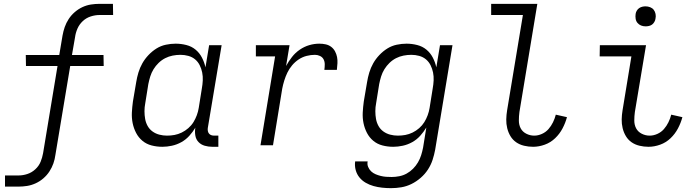

<svg xmlns="http://www.w3.org/2000/svg" viewBox="-20 -755 3640 998"><path d="M76 215H6V157H77Q99 157 122 149.5Q145 142 163.5 125Q182 108 191 86Q200 64 204 41L279 -412H115L114 -469H288L305 -570Q309 -593 316.5 -614.5Q324 -636 337 -656Q350 -676 368.5 -692Q387 -708 408.5 -718Q430 -728 452.5 -731.5Q475 -735 497 -735H567L568 -677H497Q475 -677 451.5 -669.5Q428 -662 410 -645Q392 -628 382.5 -606Q373 -584 370 -561L354 -469H518L519 -412H345L268 50Q265 73 257.5 94.5Q250 116 237 136Q224 156 205.5 172Q187 188 165 198Q143 208 120.5 211.5Q98 215 76 215Z M824 8Q795 8 768 1Q741 -6 720.5 -23Q700 -40 687.5 -64Q675 -88 669.5 -115Q664 -142 665.5 -170.5Q667 -199 671 -228L688 -328Q692 -353 699.5 -378Q707 -403 720 -426Q733 -449 752 -469Q771 -489 793.5 -503Q816 -517 842 -522.5Q868 -528 893 -528Q921 -528 948.5 -521Q976 -514 996.5 -497Q1017 -480 1029.5 -456Q1042 -432 1048 -405L1067 -520H1132L1060 -89Q1059 -81 1060.5 -73.5Q1062 -66 1066.5 -60.5Q1071 -55 1078 -52.5Q1085 -50 1093 -50H1115V8H1083Q1063 8 1044 2.5Q1025 -3 1012 -16.5Q999 -30 995.5 -49.5Q992 -69 995 -89L996 -92Q982 -69 964 -49Q946 -29 922.5 -16Q899 -3 873.5 2.5Q848 8 824 8ZM848 -50Q868 -50 887 -53.5Q906 -57 924.5 -66Q943 -75 959 -89Q975 -103 985.5 -120Q996 -137 1003 -156Q1010 -175 1013 -194L1029 -294Q1033 -316 1034 -337Q1035 -358 1031 -378Q1027 -398 1018 -416Q1009 -434 994 -446.5Q979 -459 959 -464.5Q939 -470 918 -470Q898 -470 877.5 -466Q857 -462 838.5 -452.5Q820 -443 804.5 -428Q789 -413 778 -395Q767 -377 761 -357.5Q755 -338 751 -318L735 -218Q731 -198 731 -177Q731 -156 734.5 -136.5Q738 -117 747.5 -100Q757 -83 773 -71.5Q789 -60 808.5 -55Q828 -50 848 -50Z M1334 0 1410 -462H1310V-520H1485L1467 -412Q1480 -436 1497.5 -458.5Q1515 -481 1538.5 -497Q1562 -513 1588 -520.5Q1614 -528 1640 -528Q1657 -528 1673 -524.5Q1689 -521 1701.5 -511.5Q1714 -502 1721.5 -488Q1729 -474 1732 -458.5Q1735 -443 1734 -426Q1733 -409 1731 -392H1666Q1668 -406 1668 -420.5Q1668 -435 1662 -446.5Q1656 -458 1643.5 -464Q1631 -470 1617 -470Q1596 -470 1574 -464.5Q1552 -459 1532.5 -446Q1513 -433 1498 -415Q1483 -397 1473.5 -377Q1464 -357 1457.5 -336Q1451 -315 1447 -294L1399 0Z M2012 223Q1989 223 1966 220.5Q1943 218 1921.5 212Q1900 206 1881 195Q1862 184 1848.5 167.5Q1835 151 1829 129.5Q1823 108 1826 84H1891Q1888 99 1893.5 112.5Q1899 126 1909 135.5Q1919 145 1932 150.5Q1945 156 1959 159.5Q1973 163 1987 164Q2001 165 2016 165Q2035 165 2055.5 161Q2076 157 2094 147Q2112 137 2127 122Q2142 107 2152.5 89Q2163 71 2169 52Q2175 33 2179 13L2196 -92Q2182 -69 2164 -49Q2146 -29 2122.5 -16Q2099 -3 2073.5 2.5Q2048 8 2024 8Q1995 8 1968 1Q1941 -6 1920.5 -23Q1900 -40 1887.5 -64Q1875 -88 1869.5 -115Q1864 -142 1865.5 -170.5Q1867 -199 1871 -228L1888 -328Q1892 -353 1899.5 -378Q1907 -403 1920 -426Q1933 -449 1952 -469Q1971 -489 1993.5 -503Q2016 -517 2042 -522.5Q2068 -528 2093 -528Q2121 -528 2148.5 -521Q2176 -514 2196.5 -497Q2217 -480 2229.5 -456Q2242 -432 2248 -405L2267 -520H2332L2242 23Q2237 50 2228.5 76Q2220 102 2204.5 126Q2189 150 2166.5 169.5Q2144 189 2118.5 201.5Q2093 214 2066 218.5Q2039 223 2012 223ZM2048 -50Q2068 -50 2087 -53.5Q2106 -57 2124.5 -66Q2143 -75 2159 -89Q2175 -103 2185.5 -120Q2196 -137 2203 -156Q2210 -175 2213 -194L2229 -294Q2233 -316 2234 -337Q2235 -358 2231 -378Q2227 -398 2218 -416Q2209 -434 2194 -446.5Q2179 -459 2159 -464.5Q2139 -470 2118 -470Q2098 -470 2077.5 -466Q2057 -462 2038.5 -452.5Q2020 -443 2004.5 -428Q1989 -413 1978 -395Q1967 -377 1961 -357.5Q1955 -338 1951 -318L1935 -218Q1931 -198 1931 -177Q1931 -156 1934.5 -136.5Q1938 -117 1947.5 -100Q1957 -83 1973 -71.5Q1989 -60 2008.5 -55Q2028 -50 2048 -50Z M2751 8Q2727 8 2704 2.5Q2681 -3 2663 -15.5Q2645 -28 2633.5 -47Q2622 -66 2616.5 -88.5Q2611 -111 2611.5 -134.5Q2612 -158 2616 -182L2698 -677H2533V-735H2773L2680 -173Q2677 -151 2677 -128.5Q2677 -106 2686.5 -88Q2696 -70 2715.5 -60Q2735 -50 2757 -50Q2777 -50 2797 -59Q2817 -68 2831 -84Q2845 -100 2854.5 -119.5Q2864 -139 2869 -159L2927 -146Q2919 -116 2904 -87.5Q2889 -59 2865.5 -36.5Q2842 -14 2811.5 -3Q2781 8 2751 8Z M3351 8Q3327 8 3304 2.5Q3281 -3 3263 -15.5Q3245 -28 3233.5 -47Q3222 -66 3216.5 -88.5Q3211 -111 3211.5 -134.5Q3212 -158 3216 -182L3262 -462H3097L3098 -520H3338L3280 -173Q3277 -151 3277 -128.5Q3277 -106 3286.5 -88Q3296 -70 3315.5 -60Q3335 -50 3357 -50Q3377 -50 3397 -59Q3417 -68 3431 -84Q3445 -100 3454.5 -119.5Q3464 -139 3469 -159L3527 -146Q3519 -116 3504 -87.5Q3489 -59 3465.5 -36.5Q3442 -14 3411.5 -3Q3381 8 3351 8ZM3336 -618Q3323 -618 3312 -622.5Q3301 -627 3293.5 -636Q3286 -645 3284 -657.5Q3282 -670 3284 -683Q3285 -691 3290 -699.5Q3295 -708 3302.5 -713Q3310 -718 3318.5 -720Q3327 -722 3335 -722Q3348 -722 3359.5 -717.5Q3371 -713 3378 -704Q3385 -695 3387.5 -682.5Q3390 -670 3387 -657Q3386 -649 3381 -640.5Q3376 -632 3369 -627Q3362 -622 3353 -620Q3344 -618 3336 -618Z"/></svg>

Font: Iosevka HT Light Extended
Style: Italic
Weight: 300
Width: 7
Italic angle: -9°
Monospace: yes
Designer: Belleve Invis
Foundry: Belleve Invis
Version: Version 32.3.0; ttfautohint (v1.8.4)